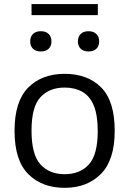

<svg xmlns="http://www.w3.org/2000/svg" viewBox="-20 -914 636 944"><path d="M298 9.5Q186.5 9.5 119 -58Q51.5 -125.5 51.5 -271Q51.5 -415.5 118.5 -483.2Q185.5 -551 298 -551Q411 -551 477.5 -484Q544 -417 544 -271Q544 -127 476.2 -58.8Q408.5 9.5 298 9.5ZM298 -57.5Q373 -57.5 416.8 -105.2Q460.5 -153 460.5 -270Q460.5 -349 440.8 -395.8Q421 -442.5 384.2 -463Q347.5 -483.5 298 -483.5Q223 -483.5 179 -436.2Q135 -389 135 -272Q135 -153.5 179 -105.5Q223 -57.5 298 -57.5ZM415 -661Q390.5 -661 376.8 -674.2Q363 -687.5 363 -710.5Q363 -733.5 376.8 -747Q390.5 -760.5 415 -760.5Q440 -760.5 453.8 -747Q467.5 -733.5 467.5 -710.5Q467.5 -687.5 453.8 -674.2Q440 -661 415 -661ZM181 -661Q156 -661 142.2 -674.2Q128.5 -687.5 128.5 -710.5Q128.5 -733.5 142.2 -747Q156 -760.5 181 -760.5Q205.5 -760.5 219.2 -747Q233 -733.5 233 -710.5Q233 -687.5 219.2 -674.2Q205.5 -661 181 -661ZM135 -839.5V-894H461V-839.5Z"/></svg>

Font: Encode Sans SmExp
Style: Regular
Weight: 400
Width: 6
Designer: Multiple Designers
Foundry: Impallari Type
Version: Version 3.002; ttfautohint (v1.8.3) -l 8 -r 50 -G 200 -x 14 